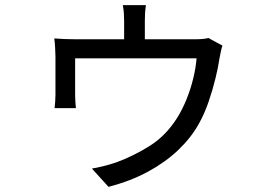

<svg xmlns="http://www.w3.org/2000/svg" viewBox="-20 -641 1040 735"><path d="M538.7 -621.3Q535.9 -603.3 535.2 -588.6Q534.5 -574 534.5 -561.7Q534.5 -552.5 534.5 -529.7Q534.5 -507 534.5 -482.9Q534.5 -458.8 534.5 -444.2H455.2Q455.2 -459.6 455.2 -483.6Q455.2 -507.7 455.2 -530.1Q455.2 -552.5 455.2 -561.7Q455.2 -574 454.3 -588.6Q453.4 -603.3 450.2 -621.3ZM831.4 -466.4Q828.4 -457.7 825.1 -442.2Q821.8 -426.6 819.8 -415.2Q815.7 -385.2 804.9 -341.2Q794.2 -297.2 778.2 -250.6Q762.2 -204 740.2 -165.3Q711 -113.3 662.4 -66.8Q613.7 -20.4 546.9 16Q480.1 52.3 395.3 74.2L331.8 4.3Q347.3 1.5 365 -2.4Q382.6 -6.3 399.2 -11.3Q415.8 -16.4 426.5 -19.9Q492.5 -44.3 553.6 -82.8Q614.7 -121.3 657.5 -188.7Q678.6 -222.5 694.4 -261.7Q710.2 -301 719.9 -341.5Q729.7 -382 732.5 -417.7H267.6Q267.6 -405.7 267.6 -385.3Q267.6 -364.9 267.6 -342.6Q267.6 -320.4 267.6 -302.4Q267.6 -284.3 267.6 -275.3Q267.6 -264.6 268.6 -250.3Q269.6 -236.1 270.6 -227H188.9Q190.3 -237.3 191.3 -252.1Q192.3 -266.9 192.3 -278.8Q192.3 -288.2 192.3 -307.7Q192.3 -327.1 192.3 -350.6Q192.3 -374.1 192.3 -394.1Q192.3 -414 192.3 -424.4Q192.3 -437.6 191 -458.9Q189.8 -480.2 187.8 -493.8Q205.3 -492.4 228.4 -491.5Q251.5 -490.6 272.5 -490.6H721.5Q744.3 -490.6 757.5 -492Q770.7 -493.4 777.8 -495.6Z"/></svg>

Font: Noto Sans SC Thin
Style: Regular
Weight: 100
Designer: Ryoko NISHIZUKA 西塚涼子 (kana, bopomofo & ideographs); Paul D. Hunt (Latin, Greek & Cyrillic); Sandoll Communications 산돌커뮤니
Foundry: Adobe
Version: Version 2.004-H2;hotconv 1.0.118;makeotfexe 2.5.65603